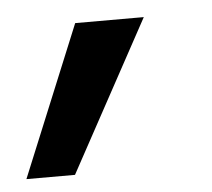

<svg xmlns="http://www.w3.org/2000/svg" viewBox="-89 -155 347 315"><g transform="rotate(-5 84.5 3.0)"><path d="M-57 127H23L158 -121H45Z"/></g></svg>

Font: Fixel Display 20240404 Medium
Style: Italic
Weight: 500
Italic angle: -10°
Designer: AlfaBravo + MacPaw
Foundry: Kyrylo Tkachov, Marchela Mozhyna, Serhii Makarenko, Maria Weinstein, Zakhar Kryvoshyya
Version: Version 1.211;Glyphs 3.2 (3225)